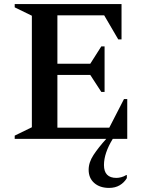

<svg xmlns="http://www.w3.org/2000/svg" viewBox="-20 -680 709 940"><path d="M52 0V-16L136 -57V-603L52 -644V-660H575V-487H559L490 -605H261V-368H422L476 -453H492V-230H476L422 -313H261V-55H515L587 -195H603V0H532Q489 70 489 128Q489 191 550 191Q561 191 574 187.5Q587 184 598 177H601V192Q588 214 566 227Q544 240 514 240Q469 240 441.5 216Q414 192 414 151Q414 115 438 78.5Q462 42 500 0Z"/></svg>

Font: Spectral SemiBold
Style: Regular
Weight: 600
Designer: Jean-Baptiste Levee
Foundry: Production Type
Version: Version 2.001